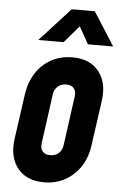

<svg xmlns="http://www.w3.org/2000/svg" viewBox="-55 -819 549 871"><g transform="rotate(5 219.0 -383.5)"><path d="M178 13Q98.5 13 58 -38Q17.5 -89 29 -172L58 -378Q66 -433.5 93.2 -475.2Q120.5 -517 163 -540Q205.5 -563 259 -563Q338.5 -563 379 -512.2Q419.5 -461.5 408 -378L379 -172Q371.5 -116.5 344 -75Q316.5 -33.5 274 -10.2Q231.5 13 178 13ZM196 -112Q219.5 -112 234.8 -125.8Q250 -139.5 253 -162L284 -388Q287 -410.5 276 -424.2Q265 -438 241 -438Q218 -438 202.5 -424.2Q187 -410.5 184 -388L153 -162Q150 -139.5 161 -125.8Q172 -112 196 -112ZM97 -628 236 -780H341L438 -628H323L279 -706L212 -628Z"/></g></svg>

Font: Mohave Light
Style: Bold Italic
Weight: 700
Italic angle: -8°
Version: Version 2.003